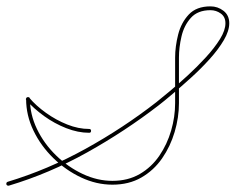

<svg xmlns="http://www.w3.org/2000/svg" viewBox="-26 -577 740 603"><path d="M2 6Q-4 7 -6 2Q-7 -4 -2 -6Q124 -44 242.5 -109.5Q361 -175 465 -256Q480 -268 506.5 -290Q533 -312 563 -339.5Q593 -367 620.5 -397Q648 -427 665 -454.5Q682 -482 682 -504Q682 -524 667.5 -534.5Q653 -545 635 -545Q595 -545 573.5 -521Q552 -497 544 -462.5Q536 -428 536 -396Q536 -360 536 -324.5Q536 -289 536 -253Q536 -208 522.5 -162.5Q509 -117 483 -79.5Q457 -42 418 -19.5Q379 3 327 3Q277 3 229 -19.5Q181 -42 141.5 -80.5Q102 -119 79 -167Q56 -215 56 -266Q56 -272 62 -272Q68 -272 68 -266Q68 -218 90 -172Q112 -126 150 -89Q188 -52 234 -30.5Q280 -9 327 -9Q376 -9 413 -30.5Q450 -52 474.5 -88Q499 -124 511.5 -167Q524 -210 524 -253Q524 -289 524 -324.5Q524 -360 524 -396Q524 -431 533.5 -468.5Q543 -506 567 -531.5Q591 -557 635 -557Q658 -557 676 -543Q694 -529 694 -504Q694 -480 677 -451Q660 -422 632.5 -391.5Q605 -361 574 -333Q543 -305 516 -282Q489 -259 472 -246Q367 -165 248 -98.5Q129 -32 2 6Q2 6 2 6Q2 6 2 6ZM58 -270Q62 -274 66 -270Q87 -245 118.5 -222.5Q150 -200 185 -186Q220 -172 254 -172Q260 -172 260 -166Q260 -160 254 -160Q219 -160 182 -174.5Q145 -189 112.5 -212.5Q80 -236 57 -262Q53 -266 58 -270Z"/></svg>

Font: FRB American Cursive Thin
Style: Italic
Weight: 100
Italic angle: -25°
Version: Version 2.0;Modular Font Editor K font №1